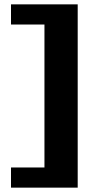

<svg xmlns="http://www.w3.org/2000/svg" viewBox="-20 -752 475 881"><path d="M336.5 -732V109H30.5V16.5H184V-639.5H30.5V-732Z"/></svg>

Font: Newsreader 6pt
Style: Bold
Weight: 700
Designer: Hugues Gentile
Foundry: Production Type
Version: Version 1.003; ttfautohint (v1.8.3)